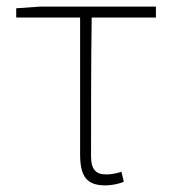

<svg xmlns="http://www.w3.org/2000/svg" viewBox="-20 -547 519 580"><path d="M298 13C321 13 343 7 354 2L347 -28C334 -24 317 -20 301 -20C268 -20 255 -37 255 -75C255 -215 255 -353 257 -494H451V-527H101L29 -522V-494H222V-81C222 -14 242 13 298 13Z"/></svg>

Font: Noto Sans CJK HK Thin
Style: Regular
Weight: 100
Designer: Ryoko NISHIZUKA 西塚涼子 (kana, bopomofo & ideographs); Paul D. Hunt (Latin, Greek & Cyrillic); Sandoll Communications 산돌커뮤니
Foundry: Adobe
Version: Version 2.004;hotconv 1.0.118;makeotfexe 2.5.65603